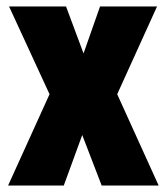

<svg xmlns="http://www.w3.org/2000/svg" viewBox="-20 -573 515 593"><path d="M133 -282 8 -553H184L238 -408L289 -553H465L342 -282L470 0H294L234 -156L177 0H5Z"/></svg>

Font: Noto Sans Kannada ExtraCondensed Black
Style: Regular
Weight: 900
Width: 2
Designer: Jelle Bosma - Monotype Design Team
Foundry: Monotype Imaging Inc.
Version: Version 2.005; ttfautohint (v1.8.4.7-5d5b)